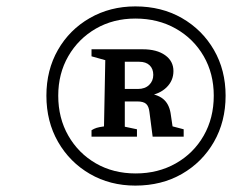

<svg xmlns="http://www.w3.org/2000/svg" viewBox="-20 -780 756 600"><path d="M403 -200Q324 -200 261 -236.5Q198 -273 161.5 -336.5Q125 -400 125 -481Q125 -561 161 -624Q197 -687 260.5 -723.5Q324 -760 403 -760Q485 -760 548.5 -723.5Q612 -687 648.5 -624Q685 -561 685 -481Q685 -400 648.5 -336.5Q612 -273 548.5 -236.5Q485 -200 403 -200ZM266 -353V-373Q274 -378 282 -380.5Q290 -383 305 -385L309 -592L266 -604V-626H370V-384L408 -376V-353ZM404 -238Q474 -238 529.5 -269.5Q585 -301 616.5 -356Q648 -411 648 -481Q648 -550 616.5 -604.5Q585 -659 529.5 -690.5Q474 -722 403 -722Q334 -722 279.5 -690.5Q225 -659 193.5 -604.5Q162 -550 162 -481Q162 -411 193.5 -356Q225 -301 279.5 -269.5Q334 -238 404 -238ZM457 -353 447 -430Q445 -448 436.5 -455.5Q428 -463 409 -463H339V-502H411Q433 -502 446 -514.5Q459 -527 459 -546Q459 -565 447.5 -576Q436 -587 415 -587H339V-626H426Q470 -626 496 -607.5Q522 -589 522 -558Q522 -528 500.5 -507Q479 -486 444 -481L433 -490Q471 -486 489.5 -471Q508 -456 513 -427L524 -353L493 -392L554 -376V-353Z"/></svg>

Font: Piazzolla Thin
Style: Bold Italic
Weight: 700
Italic angle: -11.3°
Version: Version 2.005